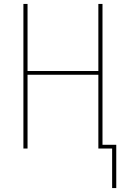

<svg xmlns="http://www.w3.org/2000/svg" viewBox="-20 -755 640 976"><path d="M550 201V0H480V-375H120V0H99V-735H120V-394H480V-735H501V-19H571V201Z"/></svg>

Font: Iosevka SS04 Thin Extended
Style: Regular
Weight: 100
Width: 7
Monospace: yes
Designer: Belleve Invis
Foundry: Belleve Invis
Version: Version 19.0.0; ttfautohint (v1.8.4)